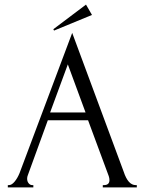

<svg xmlns="http://www.w3.org/2000/svg" viewBox="-20 -815 630 835"><path d="M427 0V-10H432Q456 -10 456 -32Q456 -40 453 -49L363 -292H188L101 -53Q98 -46 98 -38Q98 -26 104.5 -18Q111 -10 120 -10H125V0H14V-10H19Q31 -10 43.5 -25Q56 -40 65 -62L294 -672L518 -68Q537 -10 570 -10H575V0ZM275 -535 198 -326H352ZM215 -682 212 -688 354 -795 380 -750Z"/></svg>

Font: Forum
Style: Regular
Weight: 400
Designer: Denis Masharov
Foundry: Denis Masharov
Version: Version 1.000